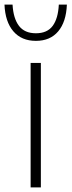

<svg xmlns="http://www.w3.org/2000/svg" viewBox="-50 -814 311 834"><path d="M83 0V-540.5H127.5V0ZM106 -636.5Q43.5 -636.5 8 -678Q-27.5 -719.5 -30.5 -794H4.5Q8 -733.5 32.5 -701.5Q57 -669.5 106 -669.5Q155 -669.5 178.8 -701.5Q202.5 -733.5 205.5 -794H240.5Q237.5 -719 202.8 -677.8Q168 -636.5 106 -636.5Z"/></svg>

Font: Encode Sans XLt
Style: Regular
Weight: 200
Designer: Multiple Designers
Foundry: Impallari Type
Version: Version 3.002; ttfautohint (v1.8.3) -l 8 -r 50 -G 200 -x 14 